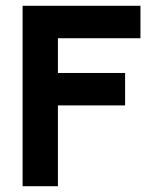

<svg xmlns="http://www.w3.org/2000/svg" viewBox="-20 -643 540 663"><path d="M58 0V-623H465V-511H180V-391H412V-279H180V0Z"/></svg>

Font: Inconsolata Black
Style: Regular
Weight: 900
Monospace: yes
Designer: Raph Levien, Cyreal, Brenton Simpson
Foundry: Raph Levien, Cyreal, Google
Version: Version 3.001; ttfautohint (v1.8.2.53-6de2)